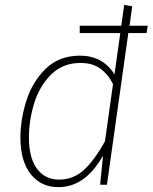

<svg xmlns="http://www.w3.org/2000/svg" viewBox="-20 -760 628 790"><path d="M583 -624H508L420 0H392L404 -120Q331 10 221 10Q148 10 106 -44Q64 -98 64 -193Q64 -269 89 -347Q114 -425 169 -478Q224 -531 309 -531Q403 -531 451 -454L475 -624H308V-654H479L491 -740L524 -734L513 -654H588ZM445 -414Q425 -454 393 -477.5Q361 -501 311 -501Q238 -501 190 -453Q142 -405 120.5 -334.5Q99 -264 99 -194Q99 -111 132 -66Q165 -21 223 -21Q282 -21 325.5 -61Q369 -101 412 -179Z"/></svg>

Font: FiraGO UltraLight
Style: Italic
Weight: 200
Italic angle: -8°
Designer: bBox Type GmbH
Foundry: bBox Type GmbH
Version: Version 1.001